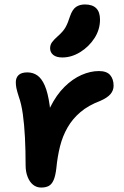

<svg xmlns="http://www.w3.org/2000/svg" viewBox="-20 -830 556 862"><path d="M165 12Q144 12 128.5 -0.5Q113 -13 104 -36Q95 -59 95 -88Q95 -155 92 -213Q89 -271 82.5 -317.5Q76 -364 64 -397Q56 -422 53.5 -435Q51 -448 51 -461Q51 -481 63.5 -493Q76 -505 103 -505Q128 -505 147.5 -491.5Q167 -478 181 -446Q195 -414 203 -357Q211 -300 213 -214L163 -217Q178 -293 205.5 -348.5Q233 -404 269.5 -440Q306 -476 346 -493.5Q386 -511 424 -511Q459 -511 474.5 -493Q490 -475 490 -445Q490 -424 476 -407.5Q462 -391 430 -377Q377 -357 341.5 -327Q306 -297 283.5 -258Q261 -219 249.5 -173Q238 -127 233 -75Q229 -40 220.5 -21Q212 -2 198.5 5Q185 12 165 12ZM260 -572Q233 -572 219 -583.5Q205 -595 205 -613Q205 -629 214 -641Q223 -653 240 -668Q264 -689 274.5 -708Q285 -727 294 -756Q305 -788 321.5 -799Q338 -810 361 -810Q395 -810 412 -793Q429 -776 429 -742Q429 -697 404 -658.5Q379 -620 340 -596Q301 -572 260 -572Z"/></svg>

Font: Shantell Sans SemiBold
Style: Regular
Weight: 600
Designer: Stephen Nixon, Anya Danilova, Shantell Martin
Foundry: Arrow Type
Version: Version 1.011;[c5ecc13dd]